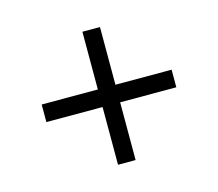

<svg xmlns="http://www.w3.org/2000/svg" viewBox="-78 -636 790 695"><g transform="rotate(-15 316.5 -288.5)"><path d="M283.7 -321.8V-538.1H349.6V-321.8H560.1V-255.9H349.6V-39.6H283.7V-255.9H73.2V-321.8Z"/></g></svg>

Font: Proza Libre
Style: Regular
Weight: 400
Designer: Jasper de Waard
Foundry: Jasper de Waard
Version: Version 1.001; ttfautohint (v1.4.1.8-43bc)